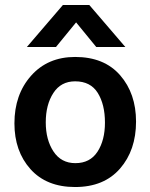

<svg xmlns="http://www.w3.org/2000/svg" viewBox="-20 -744 605 772"><path d="M527 -255Q527 -140 462.5 -66Q398 8 282 8Q167 8 102.5 -64Q38 -136 38 -248Q38 -364 105 -439.5Q172 -515 282 -515Q399 -515 463 -441.5Q527 -368 527 -255ZM164 -252Q164 -182 195 -135Q226 -88 283 -88Q342 -88 372 -134Q402 -180 402 -251Q402 -324 373 -370.5Q344 -417 282 -417Q225 -417 194.5 -370Q164 -323 164 -252ZM205 -555H88L233 -724H339L484 -555H367L286 -654Z"/></svg>

Font: Hind Madurai SemiBold
Style: Regular
Weight: 600
Designer: Jyotish Sonowal
Foundry: Indian Type Foundry
Version: Version 1.001;PS 1.0;hotconv 1.0.86;makeotf.lib2.5.63406; tt